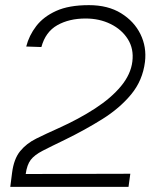

<svg xmlns="http://www.w3.org/2000/svg" viewBox="-20 -727 595 747"><path d="M20 0 27 -55Q34 -109 58.5 -139Q83 -169 121.5 -188Q160 -207 207 -228Q287 -264 350 -305Q413 -346 451 -392Q489 -438 495 -488Q501 -537 477.5 -574.5Q454 -612 410.5 -633.5Q367 -655 313 -655Q249 -655 203 -629Q157 -603 141 -544L82 -546Q93 -589 121 -625.5Q149 -662 198.5 -684.5Q248 -707 326 -707Q400 -707 451 -675.5Q502 -644 526.5 -594Q551 -544 544 -486Q535 -414 490.5 -360Q446 -306 378 -263.5Q310 -221 232 -183Q178 -157 146 -140.5Q114 -124 99.5 -105Q85 -86 80 -50L487 -51L480 0Z"/></svg>

Font: Kulim Park ExtraLight
Style: Italic
Weight: 275
Italic angle: -8°
Designer: Noponies / Dale Sattler
Foundry: Noponies
Version: Version 1.000; ttfautohint (v1.8.3)